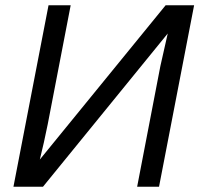

<svg xmlns="http://www.w3.org/2000/svg" viewBox="-20 -708 756 728"><path d="M31 0 164 -688H248L161 -237Q147 -167 131 -103L608 -688H716L583 0H500L588 -457L616 -581L143 0Z"/></svg>

Font: Libra Sans Modern
Style: Italic
Weight: 400
Italic angle: -12°
Foundry: Stefan Peev, Context Ltd
Version: Version 1.000